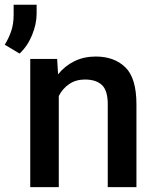

<svg xmlns="http://www.w3.org/2000/svg" viewBox="-65 -771 642 791"><path d="M284.7 -443.4Q247.6 -443.4 220.2 -424.8Q192.9 -406.2 177.2 -375.5V0H59.6V-528.3H170.4L174.3 -464.8Q202.1 -499.5 241.5 -518.8Q280.8 -538.1 329.1 -538.1Q405.8 -538.1 451.4 -493.7Q497.1 -449.2 497.1 -341.3V0H378.9V-341.8Q378.9 -398.4 354.7 -420.9Q330.6 -443.4 284.7 -443.4ZM85.9 -751.5V-714.8Q85.9 -672.4 67.1 -626.5Q48.3 -580.6 15.6 -550.3L-45.4 -586.9Q-28.3 -614.3 -18.6 -643.6Q-8.8 -672.9 -8.8 -710.4V-751.5Z"/></svg>

Font: Vazirmatn RD Medium
Style: Regular
Weight: 500
Designer: Saber Rastikerdar
Foundry: Saber Rastikerdar
Version: Version 33.003